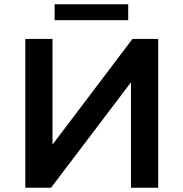

<svg xmlns="http://www.w3.org/2000/svg" viewBox="-20 -883 862 903"><path d="M99 -700H227V-203L603 -700H724V0H596V-496L220 0H99ZM237 -863H583V-788H237Z"/></svg>

Font: mBank SemiBold
Style: Regular
Weight: 600
Designer: Julieta Ulanovsky
Foundry: Julieta Ulanovsky
Version: Version 7.200